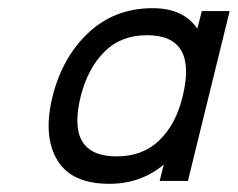

<svg xmlns="http://www.w3.org/2000/svg" viewBox="-20 -836 581 469"><path d="M339 -750Q275 -750 234.5 -709Q194 -668 177 -600Q141 -454 265 -454Q329 -454 369.5 -493.5Q410 -533 426 -600Q463 -750 339 -750ZM462 -766 473 -809H541L439 -394H370L380 -434Q324 -387 247 -387Q154 -387 119.5 -445.5Q85 -504 108 -599Q132 -696 196 -756Q260 -816 353 -816Q428 -816 462 -766Z"/></svg>

Font: Sinkin Sans 400 Italic
Style: Italic
Weight: 400
Italic angle: -112°
Designer: Keith Bates
Foundry: K-Type
Version: Sinkin Sans (version 1.0)  by Keith Bates   •   © 2014   www